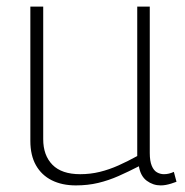

<svg xmlns="http://www.w3.org/2000/svg" viewBox="-20 -552 560 582"><path d="M210 10Q168 10 137 -5.5Q106 -21 89 -51Q72 -81 72 -125V-532H111V-130Q111 -81 139 -52.5Q167 -24 223 -24Q254 -24 282.5 -31Q311 -38 339 -50.5Q367 -63 396 -79V-532H434V-88Q434 -64 440 -49.5Q446 -35 456 -29.5Q466 -24 477 -24Q492 -24 507 -31L515 -1Q507 2 499 4.5Q491 7 483 8.5Q475 10 467 10Q444 10 425 -4Q406 -18 401 -48Q370 -32 339.5 -18.5Q309 -5 277.5 2.5Q246 10 210 10Z"/></svg>

Font: Georama ExtraCondensed Thin ExtraLight
Style: Regular
Weight: 250
Version: Version 1.001